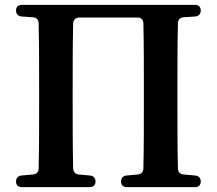

<svg xmlns="http://www.w3.org/2000/svg" viewBox="-20 -763 892 790"><path d="M71 7H348C364 7 373 -1 373 -16C373 -31 364 -40 349 -41L305 -45C290 -46 282 -55 281 -71C279 -160 279 -251 279 -349V-393C279 -484 279 -576 281 -666C282 -682 291 -691 307 -691H545C561 -691 570 -682 570 -666C572 -576 572 -484 572 -393V-349C572 -250 572 -159 570 -71C570 -55 561 -46 546 -45L502 -41C487 -40 478 -31 478 -16C478 -1 487 7 503 7H781C797 7 806 -1 806 -16C806 -31 797 -40 782 -41L736 -45C721 -46 712 -55 712 -71C710 -160 710 -250 710 -347V-393C710 -484 710 -576 712 -666C712 -682 721 -691 736 -692L782 -695C797 -696 806 -705 806 -720C806 -735 797 -743 781 -743H71C55 -743 46 -735 46 -720C46 -705 55 -696 70 -695L115 -692C130 -691 139 -682 139 -666C141 -576 141 -484 141 -393V-347C141 -250 141 -159 139 -71C139 -55 130 -46 115 -45L70 -41C55 -40 46 -31 46 -16C46 -1 55 7 71 7Z"/></svg>

Font: 寒蝉锦书宋Pro Soft
Style: Regular
Weight: 700
Designer: 寒蝉锦书宋{Warren} 思源宋体{Ryoko NISHIZUKA 西塚涼子 (kana & ideographs); Frank Grießhammer (Latin, Greek & Cyrillic); Wenlong ZHANG 
Foundry: Adobe & ChillType
Version: Version 2.000;Glyphs 3.1.1 (3135)